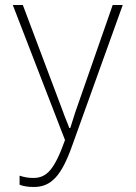

<svg xmlns="http://www.w3.org/2000/svg" viewBox="-20 -734 540 765"><path d="M115 11C184 11 225 -34 267 -152L469 -714H429L280 -287C273 -266 267 -246 260 -224H256C248 -247 240 -263 231 -289L71 -714H31L239 -176C197 -58 166 -25 113 -25C91 -25 77 -28 58 -34V2C73 8 91 11 115 11Z"/></svg>

Font: Noto Sans Mono ExtraCondensed ExtraLight
Style: Regular
Weight: 200
Width: 2
Designer: Monotype Design Team
Foundry: Monotype Imaging Inc.
Version: Version 2.014